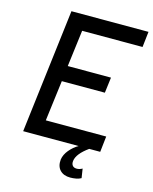

<svg xmlns="http://www.w3.org/2000/svg" viewBox="-128 -784 835 1047"><g transform="rotate(15 289.0 -261.0)"><path d="M296 96Q300 68 321.5 42Q343 16 371 0H58L143 -700H578L568 -612H227L201 -406H445L434 -318H191L162 -89H503L493 0H431Q368 45 363 86Q361 102 368.5 112Q376 122 393 122Q408 122 424 113L432 165Q420 172 403.5 175Q387 178 371 178Q333 178 312.5 156Q292 134 296 96Z"/></g></svg>

Font: Haskoy Medium
Style: Italic
Weight: 500
Designer: Ertekin Erdin
Foundry: Ertekin Erdin
Version: Version 2.000; ttfautohint (v1.8.4.7-5d5b)